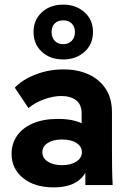

<svg xmlns="http://www.w3.org/2000/svg" viewBox="-20 -800 562 830"><path d="M349 0V-154L333 -204V-308Q333 -349 308.5 -367Q284 -385 245 -385Q211 -385 171.5 -371Q132 -357 103 -333L44 -421Q77 -456 134 -478Q191 -500 254 -500Q316 -500 363 -478.5Q410 -457 437 -416Q464 -375 464 -315V-156Q464 -117 464.5 -78Q465 -39 467 0ZM212 10Q129 10 79.5 -30.5Q30 -71 30 -135Q30 -179 53.5 -213Q77 -247 122 -266.5Q167 -286 231 -286Q320 -286 364 -247.5Q408 -209 408 -145H371Q371 -71 332 -30.5Q293 10 212 10ZM248 -86Q286 -86 310 -101.5Q334 -117 334 -142Q334 -167 310.5 -182Q287 -197 248 -197Q210 -197 186.5 -182Q163 -167 163 -142Q163 -117 186.5 -101.5Q210 -86 248 -86ZM253 -543Q197 -543 161 -576Q125 -609 125 -662Q125 -714 161 -747Q197 -780 253 -780Q309 -780 345.5 -747Q382 -714 382 -662Q382 -609 345.5 -576Q309 -543 253 -543ZM253 -609Q276 -609 290 -623.5Q304 -638 304 -661Q304 -685 290 -698.5Q276 -712 253 -712Q230 -712 216.5 -698.5Q203 -685 203 -661Q203 -638 216.5 -623.5Q230 -609 253 -609Z"/></svg>

Font: SUSE Thin
Style: Bold
Weight: 700
Version: Version 1.000